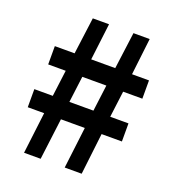

<svg xmlns="http://www.w3.org/2000/svg" viewBox="-134 -841 857 945"><g transform="rotate(20 294.5 -368.5)"><path d="M98.6 0 125 -216.8H39.1V-311.5H135.7L153.3 -449.2H61.5V-544.9H165L190.4 -737.3H275.4L252 -544.9H377.9L403.3 -737.3H488.3L465.8 -544.9H554.7V-449.2H454.1L436.5 -311.5H532.2V-216.8H425.8L400.4 0H311.5L337.9 -216.8H212.9L185.5 0ZM222.7 -311.5H348.6L366.2 -449.2H240.2Z"/></g></svg>

Font: Bpmf Zihi Sans Bold
Style: Bold
Weight: 700
Foundry: But Ko
Version: Version 1.320